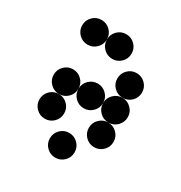

<svg xmlns="http://www.w3.org/2000/svg" viewBox="-162 -802 870 921"><g transform="rotate(30 273.5 -342.0)"><path d="M341.8 -615.2Q341.8 -586.9 321.8 -566.9Q301.8 -546.9 273.4 -546.9Q245.1 -546.9 225.1 -566.9Q205.1 -586.9 205.1 -615.2Q205.1 -643.6 225.1 -663.6Q245.1 -683.6 273.4 -683.6Q301.8 -683.6 321.8 -663.6Q341.8 -643.6 341.8 -615.2ZM478.5 -478.5Q478.5 -450.2 458.5 -430.2Q438.5 -410.2 410.2 -410.2Q381.8 -410.2 361.8 -430.2Q341.8 -450.2 341.8 -478.5Q341.8 -506.8 361.8 -526.9Q381.8 -546.9 410.2 -546.9Q438.5 -546.9 458.5 -526.9Q478.5 -506.8 478.5 -478.5ZM205.1 -341.8Q205.1 -313.5 185.1 -293.5Q165 -273.4 136.7 -273.4Q108.4 -273.4 88.4 -293.5Q68.4 -313.5 68.4 -341.8Q68.4 -370.1 88.4 -390.1Q108.4 -410.2 136.7 -410.2Q165 -410.2 185.1 -390.1Q205.1 -370.1 205.1 -341.8ZM478.5 -341.8Q478.5 -313.5 458.5 -293.5Q438.5 -273.4 410.2 -273.4Q381.8 -273.4 361.8 -293.5Q341.8 -313.5 341.8 -341.8Q341.8 -370.1 361.8 -390.1Q381.8 -410.2 410.2 -410.2Q438.5 -410.2 458.5 -390.1Q478.5 -370.1 478.5 -341.8ZM205.1 -205.1Q205.1 -176.8 185.1 -156.7Q165 -136.7 136.7 -136.7Q108.4 -136.7 88.4 -156.7Q68.4 -176.8 68.4 -205.1Q68.4 -233.4 88.4 -253.4Q108.4 -273.4 136.7 -273.4Q165 -273.4 185.1 -253.4Q205.1 -233.4 205.1 -205.1ZM478.5 -205.1Q478.5 -176.8 458.5 -156.7Q438.5 -136.7 410.2 -136.7Q381.8 -136.7 361.8 -156.7Q341.8 -176.8 341.8 -205.1Q341.8 -233.4 361.8 -253.4Q381.8 -273.4 410.2 -273.4Q438.5 -273.4 458.5 -253.4Q478.5 -233.4 478.5 -205.1ZM341.8 -68.4Q341.8 -40 321.8 -20Q301.8 0 273.4 0Q245.1 0 225.1 -20Q205.1 -40 205.1 -68.4Q205.1 -96.7 225.1 -116.7Q245.1 -136.7 273.4 -136.7Q301.8 -136.7 321.8 -116.7Q341.8 -96.7 341.8 -68.4ZM341.8 -341.8Q341.8 -313.5 321.8 -293.5Q301.8 -273.4 273.4 -273.4Q245.1 -273.4 225.1 -293.5Q205.1 -313.5 205.1 -341.8Q205.1 -370.1 225.1 -390.1Q245.1 -410.2 273.4 -410.2Q301.8 -410.2 321.8 -390.1Q341.8 -370.1 341.8 -341.8ZM205.1 -615.2Q205.1 -586.9 185.1 -566.9Q165 -546.9 136.7 -546.9Q108.4 -546.9 88.4 -566.9Q68.4 -586.9 68.4 -615.2Q68.4 -643.6 88.4 -663.6Q108.4 -683.6 136.7 -683.6Q165 -683.6 185.1 -663.6Q205.1 -643.6 205.1 -615.2Z"/></g></svg>

Font: DatDot
Style: Bold
Weight: 700
Designer: GGBot
Version: 1.00